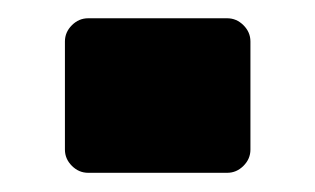

<svg xmlns="http://www.w3.org/2000/svg" viewBox="-20 -403 340 207"><path d="M50 -241.7V-358.3Q50 -368.3 57.5 -375.8Q65 -383.3 75 -383.3H225Q235 -383.3 242.5 -375.8Q250 -368.3 250 -358.3V-241.7Q250 -231.7 242.5 -224.2Q235 -216.7 225 -216.7H75Q65 -216.7 57.5 -224.2Q50 -231.7 50 -241.7Z"/></svg>

Font: BoonTook Mon
Style: Regular
Weight: 400
Designer: Sungsit Sawaiwan
Foundry: FontUni
Version: Version 3.0